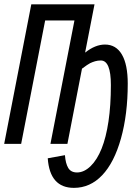

<svg xmlns="http://www.w3.org/2000/svg" viewBox="-30 -679 650 906"><path d="M-10.3 0 117.7 -658.7H416L371.6 -430.7Q419.4 -468.8 465.3 -468.8Q517.6 -468.8 545.2 -421.6Q572.8 -374.5 572.8 -284.2Q572.8 -139.6 540.8 -25.6Q508.8 88.4 452.1 147.9Q395.5 207.5 318.8 207.5Q205.1 207.5 195.3 67.9L276.4 53.2Q279.3 92.3 292 113.5Q304.7 134.8 333.5 134.8Q366.7 134.8 397.5 105Q428.2 75.2 449.5 22.2Q470.7 -30.8 481.9 -106.2Q493.2 -181.6 493.2 -277.8Q493.2 -393.6 445.8 -393.6Q431.2 -393.6 418.7 -389.9Q406.2 -386.2 395.3 -380.9Q384.3 -375.5 356.9 -355L288.1 0H208L321.3 -582.5H183.1L69.8 0Z"/></svg>

Font: Liberation Mono
Style: Italic
Weight: 400
Italic angle: -12°
Monospace: yes
Designer: Steve Matteson
Foundry: Ascender Corporation
Version: Version 2.1.5